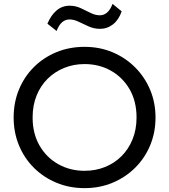

<svg xmlns="http://www.w3.org/2000/svg" viewBox="-20 -957 874 992"><path d="M417 15Q338.5 15 271.8 -12.8Q205 -40.5 155.2 -90Q105.5 -139.5 78 -206Q50.5 -272.5 50.5 -350Q50.5 -428 78 -494.5Q105.5 -561 155.2 -610.5Q205 -660 271.8 -687.5Q338.5 -715 417 -715Q495 -715 561.5 -687Q628 -659 678 -609Q728 -559 755.8 -492.8Q783.5 -426.5 783.5 -350Q783.5 -272.5 755.8 -206Q728 -139.5 678 -90Q628 -40.5 561.5 -12.8Q495 15 417 15ZM417 -74.5Q473.5 -74.5 522.2 -94Q571 -113.5 607.5 -149.8Q644 -186 664.8 -237Q685.5 -288 685.5 -350Q685.5 -433.5 649.8 -495.5Q614 -557.5 553 -591.8Q492 -626 417 -626Q360.5 -626 311.8 -606.2Q263 -586.5 226.2 -550.2Q189.5 -514 169 -463.2Q148.5 -412.5 148.5 -350Q148.5 -267 184.2 -205Q220 -143 281 -108.8Q342 -74.5 417 -74.5ZM272.5 -797 225 -834.5Q243 -878 272 -902.8Q301 -927.5 339.5 -927.5Q370 -927.5 396.5 -915.2Q423 -903 447.5 -890.5Q472 -878 496 -878Q518 -878 534.5 -893.2Q551 -908.5 561.5 -937L608.5 -898.5Q594 -855 564.2 -831.5Q534.5 -808 496.5 -808Q466.5 -808 439.2 -820Q412 -832 387.2 -844.2Q362.5 -856.5 339 -856.5Q317.5 -856.5 300.8 -842Q284 -827.5 272.5 -797Z"/></svg>

Font: Geologica Roman Light
Style: Regular
Weight: 300
Designer: Sindre Bremnes, Frode Helland
Foundry: Monokrom Skriftforlag AS
Version: Version 1.010;gftools[0.9.28]